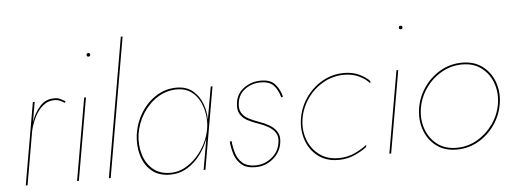

<svg xmlns="http://www.w3.org/2000/svg" viewBox="-51 -920 2853 1070"><g transform="rotate(-5 1375.5 -385.0)"><path d="M310 -440 316 -448Q303 -456 289 -463Q275 -470 258 -470Q207 -472 174.5 -435.5Q142 -399 125 -349L144 -460H134L54 0H64L116 -300Q125 -339 143.5 -376Q162 -413 190.5 -437Q219 -461 258 -460Q272 -460 285 -454Q298 -448 310 -440Z M455 -695Q455 -685 465 -685Q475 -685 475 -695Q475 -705 465 -705Q455 -705 455 -695ZM421 -460 341 0H351L431 -460Z M654 -780 519 0H529L664 -780Z M695 -230Q687 -168 702.5 -113Q718 -58 758 -24Q798 10 861 10Q913 10 956 -15.5Q999 -41 1030.5 -83Q1062 -125 1079 -172L1049 0H1059L1139 -460H1129L1097 -277Q1097 -324 1080 -368Q1063 -412 1029 -440.5Q995 -469 942 -470Q879 -471 826.5 -438.5Q774 -406 739.5 -351Q705 -296 695 -230ZM705 -230Q715 -293 748.5 -345.5Q782 -398 832.5 -429.5Q883 -461 944 -460Q987 -459 1017 -438Q1047 -417 1065 -382.5Q1083 -348 1089 -308Q1095 -268 1089 -230L1088 -225Q1081 -184 1061 -144.5Q1041 -105 1011 -72.5Q981 -40 944 -20Q907 0 865 0Q804 0 766 -32.5Q728 -65 712.5 -118Q697 -171 705 -230Z M1218 -147 1208 -144Q1211 -107 1222.5 -71.5Q1234 -36 1261.5 -13Q1289 10 1338 10Q1395 10 1438 -26Q1481 -62 1488 -117Q1493 -152 1478 -175.5Q1463 -199 1436.5 -214.5Q1410 -230 1380 -240Q1349 -251 1323.5 -264Q1298 -277 1284.5 -299.5Q1271 -322 1277 -359Q1285 -406 1323.5 -432.5Q1362 -459 1409 -458Q1459 -458 1482.5 -430.5Q1506 -403 1515 -365L1525 -368Q1515 -409 1489.5 -438.5Q1464 -468 1410 -468Q1358 -468 1316.5 -439Q1275 -410 1267 -359Q1261 -319 1274.5 -295Q1288 -271 1314.5 -256.5Q1341 -242 1374 -231Q1404 -221 1429.5 -206.5Q1455 -192 1469 -170.5Q1483 -149 1478 -117Q1471 -66 1431 -33Q1391 0 1338 0Q1293 0 1267.5 -22Q1242 -44 1231.5 -78Q1221 -112 1218 -147Z M1622 -230Q1631 -293 1667 -345.5Q1703 -398 1757.5 -429Q1812 -460 1875 -460Q1922 -460 1959 -442Q1996 -424 2016 -400L2018 -412Q1997 -435 1960 -452.5Q1923 -470 1876 -470Q1809 -470 1752.5 -437.5Q1696 -405 1659 -350.5Q1622 -296 1613 -230Q1605 -167 1625.5 -112Q1646 -57 1691.5 -23.5Q1737 10 1803 10Q1853 10 1894 -8.5Q1935 -27 1962 -48L1964 -60Q1937 -39 1896 -19.5Q1855 0 1804 0Q1741 0 1697.5 -32.5Q1654 -65 1634 -117.5Q1614 -170 1622 -230Z M2202 -695Q2202 -685 2212 -685Q2222 -685 2222 -695Q2222 -705 2212 -705Q2202 -705 2202 -695ZM2168 -460 2088 0H2098L2178 -460Z M2274 -230Q2266 -167 2286.5 -112Q2307 -57 2352.5 -23.5Q2398 10 2464 10Q2531 10 2587 -22.5Q2643 -55 2680 -109.5Q2717 -164 2726 -230Q2735 -293 2714 -348Q2693 -403 2647.5 -436.5Q2602 -470 2536 -470Q2469 -470 2413 -437.5Q2357 -405 2320 -350.5Q2283 -296 2274 -230ZM2284 -230Q2293 -293 2329 -345.5Q2365 -398 2419 -429Q2473 -460 2536 -460Q2599 -460 2642 -427.5Q2685 -395 2704.5 -342.5Q2724 -290 2716 -230Q2707 -167 2671 -115Q2635 -63 2581.5 -31.5Q2528 0 2464 0Q2401 0 2358 -32.5Q2315 -65 2295.5 -117.5Q2276 -170 2284 -230Z"/></g></svg>

Font: Jost* 200 Hairline Italic
Style: Italic
Weight: 100
Italic angle: -10°
Version: Version 3.200; ttfautohint (v0.97) -l 8 -r 50 -G 200 -x 14 -